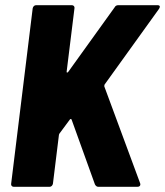

<svg xmlns="http://www.w3.org/2000/svg" viewBox="-20 -720 636 740"><path d="M23 -12 106 -688Q107 -693 110.5 -696.5Q114 -700 119 -700H257Q262 -700 265 -696.5Q268 -693 267 -688L237 -445Q236 -441 238.5 -440.5Q241 -440 243 -443L422 -692Q426 -700 436 -700H587Q596 -700 596 -694Q596 -691 593 -686L383 -394Q382 -392 382 -387L520 -14L521 -10Q521 0 509 0H359Q351 0 346 -9L256 -259Q253 -264 249 -259L209 -205Q207 -201 207 -199L184 -12Q183 -7 179.5 -3.5Q176 0 171 0H33Q28 0 25 -3.5Q22 -7 23 -12Z"/></svg>

Font: Barlow Semi Condensed ExtraBold
Style: Italic
Weight: 800
Width: 4
Italic angle: -7°
Designer: Jeremy Tribby
Foundry: Tribby Type
Version: Version 1.408